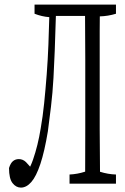

<svg xmlns="http://www.w3.org/2000/svg" viewBox="-20 -749 554 852"><path d="M494.6 -728.5Q494.6 -703.6 494.6 -688Q459 -677.2 422.9 -676.3Q422.9 -638.2 422.4 -610.4Q422.4 -543 422.4 -485.4Q422.4 -326.2 422.4 -176.3Q422.4 -133.8 423.8 13.2Q459.5 24.4 494.6 25.4Q494.6 50.3 494.6 65.9Q494.6 65.9 288.6 65.9Q288.6 50.8 288.6 25.4Q323.2 23.9 357.9 12.7Q358.4 -27.3 358.4 -177.7Q358.4 -327.1 358.4 -486.3Q358.4 -561.5 357.4 -678.2Q357.4 -678.2 228 -678.2Q223.1 -504.9 217.3 -403.3Q213.4 -335 206.3 -276.1Q199.2 -217.3 192.4 -166Q177.7 -77.1 159.2 -21.5Q140.6 34.2 118.9 58.8Q97.2 83.5 72.8 83.5Q51.3 83.5 35.6 63.5Q20 43.5 20 -3.4Q26.9 -25.4 37.8 -34.2Q48.8 -43 63.5 -43Q81.5 -43 95.2 -29.8Q101.6 -23.4 113.8 -9.3Q122.1 -27.3 126.5 -40.5Q148.4 -103.5 160.6 -179.2Q169.9 -231.9 176 -291.5Q182.1 -351.1 187.3 -419.2Q192.4 -487.3 194.8 -551Q197.3 -614.7 198.7 -672.9Q166 -675.3 133.3 -688Q133.3 -703.1 133.3 -728.5Q133.3 -728.5 494.6 -728.5Z"/></svg>

Font: Scarab Serif
Style: Light
Weight: 300
Designer: John Roberts
Foundry: Scarab
Version: 1.0